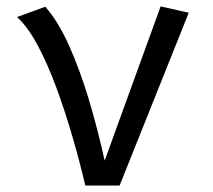

<svg xmlns="http://www.w3.org/2000/svg" viewBox="-20 -571 655 591"><path d="M242.6 0Q225.6 -72.3 202.8 -151Q180 -229.7 152.8 -303.1Q125.6 -376.4 95.1 -433.1Q64.6 -489.7 32.3 -518.5L119.5 -550.3Q159.5 -504.6 192.8 -430Q226.2 -355.4 253.6 -264.1Q281 -172.8 302.1 -76.4L474.4 -551.3L561 -531.8L348.2 0Z"/></svg>

Font: FiraCode Nerd Font
Style: Regular
Weight: 400
Designer: Carrois Corporate, Edenspiekermann AG, Nikita Prokopov
Foundry: Carrois Corporate, Edenspiekermann AG, Nikita Prokopov
Version: Version 6.002;Nerd Fonts 2.2.2